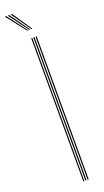

<svg xmlns="http://www.w3.org/2000/svg" viewBox="-216 -982 547 1009"><g transform="rotate(-20 57.0 -477.0)"><path d="M82.8 0V-800H89V0ZM58.5 0V-800H64.5V0ZM70.5 0V-800H76.8V0ZM52 -845 -33 -954H-24.8L58 -845ZM63.8 -845 -16.8 -954H-8.5L69.8 -845ZM75.8 -845 -0.5 -954H7.5L81.8 -845Z"/></g></svg>

Font: Big Shoulders Inline Display ExtraLight
Style: Regular
Weight: 250
Version: Version 2.002